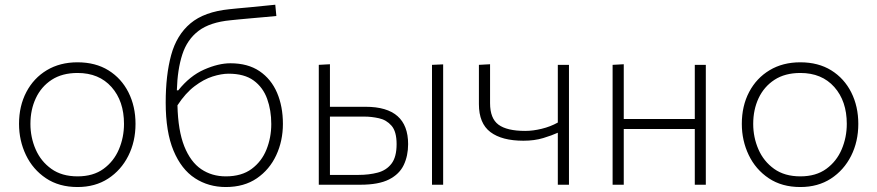

<svg xmlns="http://www.w3.org/2000/svg" viewBox="-20 -762 3618 792"><path d="M300 9.5Q223.5 9.5 169.5 -26.8Q115.5 -63 87 -122.5Q58.5 -182 58.5 -251Q58.5 -325 88.8 -382.5Q119 -440 173.2 -472.5Q227.5 -505 299.5 -505Q374 -505 427.5 -471.8Q481 -438.5 510 -380.8Q539 -323 539 -251Q539 -178 509.2 -119Q479.5 -60 426 -25.2Q372.5 9.5 300 9.5ZM300 -34.5Q364.5 -34.5 407 -65.5Q449.5 -96.5 470.5 -146Q491.5 -195.5 491.5 -251Q491.5 -345 440 -403Q388.5 -461 300 -461Q236.5 -461 193.2 -432.8Q150 -404.5 127.8 -357Q105.5 -309.5 105.5 -251Q105.5 -195.5 127 -146Q148.5 -96.5 191.8 -65.5Q235 -34.5 300 -34.5Z M911.5 9.5Q840 9.5 784 -27Q728 -63.5 695.8 -140.5Q663.5 -217.5 663.5 -339Q663.5 -452 686 -534.8Q708.5 -617.5 765.5 -665.5Q822.5 -713.5 926.5 -724Q938 -725.5 961 -727.5Q984 -729.5 1012.5 -732.2Q1041 -735 1068.5 -737.8Q1096 -740.5 1115.5 -742.5L1120 -696Q1099.5 -694 1071.5 -691.5Q1043.5 -689 1015 -686.5Q986.5 -684 964 -681.8Q941.5 -679.5 931.5 -678.5Q846.5 -670.5 799.2 -634.8Q752 -599 732 -537.2Q712 -475.5 709.5 -389.5H715.5Q763 -449 822 -475Q881 -501 930.5 -501Q1002.5 -501 1050.5 -468.5Q1098.5 -436 1122.8 -379.5Q1147 -323 1147 -251Q1147 -181 1119.5 -121.8Q1092 -62.5 1039.5 -26.5Q987 9.5 911.5 9.5ZM923 -458Q893.5 -458 857 -446.5Q820.5 -435 782.8 -406.5Q745 -378 712 -327.5Q714.5 -223 740.2 -158.5Q766 -94 810 -64.2Q854 -34.5 911.5 -34.5Q976.5 -34.5 1018 -65.2Q1059.5 -96 1079.2 -145.2Q1099 -194.5 1099 -250.5Q1099 -307 1082 -354.2Q1065 -401.5 1026.5 -429.8Q988 -458 923 -458Z M1295 0V-494.5L1341 -497V-321.5H1488.5Q1663.5 -321.5 1663.5 -167.5Q1663.5 -119.5 1645.5 -81.5Q1627.5 -43.5 1584.8 -21.8Q1542 0 1466.5 0ZM1341 -40.5H1458.5Q1502.5 -40.5 1538.2 -50Q1574 -59.5 1595 -87Q1616 -114.5 1616 -167.5Q1616 -219.5 1595 -243.5Q1574 -267.5 1543.2 -274.2Q1512.5 -281 1484.5 -281H1341ZM1762 0V-494.5L1808 -496.5V0Z M2281 0V-214.5Q2257 -203.5 2220.8 -192.5Q2184.5 -181.5 2139 -181.5Q2050.5 -181.5 2003 -217.2Q1955.5 -253 1955.5 -332.5V-494.5L2001.5 -497V-336.5Q2001.5 -273.5 2036.2 -247.8Q2071 -222 2146.5 -222Q2178.5 -222 2214.5 -230.8Q2250.5 -239.5 2281 -256.5V-494.5H2327V0Z M2507 0V-494.5L2553 -497V-271H2846V-494.5H2891.5V0H2846V-230H2553V0Z M3281.5 9.5Q3205 9.5 3151 -26.8Q3097 -63 3068.5 -122.5Q3040 -182 3040 -251Q3040 -325 3070.2 -382.5Q3100.5 -440 3154.8 -472.5Q3209 -505 3281 -505Q3355.5 -505 3409 -471.8Q3462.5 -438.5 3491.5 -380.8Q3520.5 -323 3520.5 -251Q3520.5 -178 3490.8 -119Q3461 -60 3407.5 -25.2Q3354 9.5 3281.5 9.5ZM3281.5 -34.5Q3346 -34.5 3388.5 -65.5Q3431 -96.5 3452 -146Q3473 -195.5 3473 -251Q3473 -345 3421.5 -403Q3370 -461 3281.5 -461Q3218 -461 3174.8 -432.8Q3131.5 -404.5 3109.2 -357Q3087 -309.5 3087 -251Q3087 -195.5 3108.5 -146Q3130 -96.5 3173.2 -65.5Q3216.5 -34.5 3281.5 -34.5Z"/></svg>

Font: Commissioner ExtraLight
Style: Regular
Weight: 200
Designer: Kostas Bartsokas
Foundry: Kostas Bartsokas
Version: Version 1.000; ttfautohint (v1.8.3)